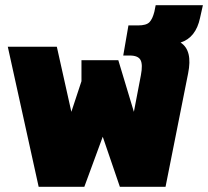

<svg xmlns="http://www.w3.org/2000/svg" viewBox="-20 -720 802 740"><path d="M129 0 10 -540H199L255 -289L294 -407V-488H436L496 -289L523 -430Q531 -472 521.5 -489Q512 -506 480 -506H455L475 -622H512Q544 -622 556 -634.5Q568 -647 575 -675L580 -700H762L751 -651Q735 -575 676 -556Q723 -526 705 -437L618 0H442L376 -193L305 0Z"/></svg>

Font: Kanit ExtraBold
Style: Regular
Weight: 800
Designer: Katatrad Team
Foundry: CadsonDemak
Version: Version 2.000; ttfautohint (v1.8.3)